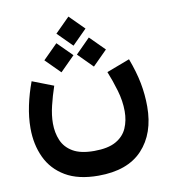

<svg xmlns="http://www.w3.org/2000/svg" viewBox="-90 -696 877 990"><g transform="rotate(-10 348.0 -201.5)"><path d="M335 -619.1 411.1 -543 335 -466.8 258.8 -543ZM419.9 -494.6 496.1 -418.5 419.9 -342.3 344.2 -418.5ZM250 -494.6 326.2 -418.5 250 -342.3 173.8 -418.5ZM346.2 86.4Q418.9 86.4 460.2 63Q501.5 39.6 518.8 0Q536.1 -39.6 536.1 -88.4Q536.1 -142.1 519.5 -198.2Q502.9 -254.4 483.4 -302.2L604.5 -348.1Q631.3 -276.9 643.1 -215.6Q654.8 -154.3 654.8 -92.3Q654.8 48.8 576.9 132.3Q499 215.8 346.2 215.8Q240.7 215.8 173.6 176Q106.4 136.2 74.5 67.9Q42.5 -0.5 42.5 -85.4Q42.5 -142.6 55.2 -203.1Q67.9 -263.7 90.3 -323.7L201.2 -280.8Q184.1 -230.5 172.4 -181.6Q160.6 -132.8 160.6 -89.8Q160.6 -41.5 177.5 -1.5Q194.3 38.6 234.9 62.5Q275.4 86.4 346.2 86.4Z"/></g></svg>

Font: Vazirmatn UI NL
Style: Bold
Weight: 700
Designer: Saber Rastikerdar
Foundry: Saber Rastikerdar
Version: Version 33.003